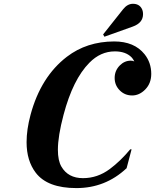

<svg xmlns="http://www.w3.org/2000/svg" viewBox="-20 -961 801 991"><path d="M666 -941.4Q697.8 -941.4 711.4 -917Q718.3 -904.8 718.3 -887.7Q718.3 -842.8 665 -823.7L519 -771.5L512.2 -783.2L615.2 -913.1Q637.7 -941.4 666 -941.4ZM164.6 -69.3Q117.2 -131.3 117.2 -227.1Q117.2 -292.5 137.7 -368.7Q190.4 -564.5 325.2 -668Q427.7 -746.6 569.3 -747.1Q673.3 -747.1 726.1 -681.2Q760.7 -637.7 760.7 -579.6Q760.7 -530.8 729.5 -499Q699.2 -468.3 662.1 -468.3Q624 -468.3 598.1 -494.6Q571.8 -521 571.8 -558.6Q571.8 -596.2 598.1 -623Q622.6 -647.9 655.3 -647.9Q665 -647.9 673.3 -644Q666 -658.2 658.7 -665.5Q628.4 -695.8 572.8 -695.8Q499 -695.8 441.4 -637.2Q356.4 -551.3 308.1 -368.7Q278.8 -258.3 278.8 -188Q278.8 -132.3 296.9 -101.1Q331.5 -41.5 408.2 -41.5Q483.4 -41.5 546.4 -88.4Q601.6 -129.4 652.3 -190.4H659.2L633.3 -92.3L632.3 -91.8Q523.4 9.8 374.3 9.8Q225.1 9.8 164.6 -69.3Z"/></svg>

Font: Cursive Sans
Style: Bold
Weight: 700
Italic angle: -15°
Designer: Wojciech Kalinowski "wmk69" (wmk69@o2.pl)
Foundry: Wojciech Kalinowski "wmk69" (wmk69@o2.pl)
Version: Wersja 3.1.0; 2022-02-18